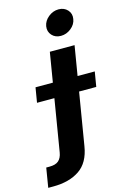

<svg xmlns="http://www.w3.org/2000/svg" viewBox="-246 -832 716 1099"><g transform="rotate(-15 112.0 -282.0)"><path d="M107.4 -545.9H253.9L158.7 27.8Q143.6 122.1 82.5 163.1Q21.5 204.1 -73.2 204.1H-103L-84 88.9H-64.5Q-28.3 88.9 -10.5 73.2Q7.3 57.6 12.7 25.9ZM-39.1 -282.7 -24.4 -370.6H326.7L312 -282.7ZM192.9 -617.2Q159.7 -617.2 139.9 -639.2Q120.1 -661.1 125 -692.4Q130.4 -723.6 157.7 -745.6Q185.1 -767.6 217.8 -767.6Q251 -767.6 271 -745.6Q291 -723.6 285.6 -692.4Q280.8 -661.1 253.4 -639.2Q226.1 -617.2 192.9 -617.2Z"/></g></svg>

Font: Inter
Style: Bold Italic
Weight: 700
Italic angle: -9.39999°
Designer: Rasmus Andersson
Foundry: rsms
Version: Version 4.001;git-9221beed3